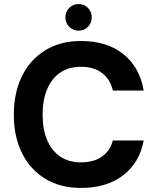

<svg xmlns="http://www.w3.org/2000/svg" viewBox="-20 -914 775 946"><path d="M379 12Q277 12 202.5 -33.5Q128 -79 88 -160.5Q48 -242 48 -349Q48 -456 88 -538Q128 -620 202.5 -666Q277 -712 379 -712Q506 -712 587 -648Q668 -584 688 -468H536Q523 -524 482.5 -554.5Q442 -585 378 -585Q319 -585 277 -556.5Q235 -528 212.5 -475Q190 -422 190 -349Q190 -276 212.5 -223.5Q235 -171 277 -142.5Q319 -114 378 -114Q442 -114 482.5 -142.5Q523 -171 536 -222H688Q668 -113 587 -50.5Q506 12 379 12ZM367 -763Q340 -763 321 -782Q302 -801 302 -828Q302 -856 321 -875Q340 -894 367 -894Q395 -894 413.5 -875Q432 -856 432 -828Q432 -801 413.5 -782Q395 -763 367 -763Z"/></svg>

Font: DM Sans 10pt ExtraBold
Style: Regular
Weight: 800
Version: Version 4.004;gftools[0.9.30]